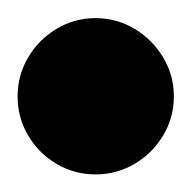

<svg xmlns="http://www.w3.org/2000/svg" viewBox="-57 -148 215 215"><path d="M-37.3 -40Q-37.3 -16.3 -25.5 3.7Q-13.7 23.7 6.3 35.5Q26.3 47.3 50 47.3Q73.7 47.3 93.7 35.5Q113.7 23.7 125.7 3.7Q137.7 -16.3 137.7 -40Q137.7 -63.7 125.7 -83.7Q113.7 -103.7 93.7 -115.7Q73.7 -127.7 50 -127.7Q26.3 -127.7 6.3 -115.7Q-13.7 -103.7 -25.5 -83.7Q-37.3 -63.7 -37.3 -40Z"/></svg>

Font: Linefont Thin
Style: Regular
Weight: 100
Monospace: yes
Version: Version 3.002;gftools[0.9.33]